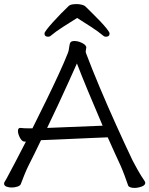

<svg xmlns="http://www.w3.org/2000/svg" viewBox="-21 -912 732 941"><path d="M357 -824Q322 -802 287.5 -780Q253 -758 228 -737Q223 -732 215 -732Q197 -732 197 -748Q197 -753 208.5 -768Q220 -783 238.5 -803.5Q257 -824 277.5 -845Q298 -866 316 -883Q321 -888 331.5 -890Q342 -892 354 -892Q367 -892 379.5 -889Q392 -886 398 -880Q410 -868 429.5 -849Q449 -830 469 -809Q489 -788 502.5 -771Q516 -754 516 -748Q516 -732 498 -732Q490 -732 485 -737Q460 -758 426 -780Q392 -802 357 -824ZM99 -218Q87 -218 77 -236.5Q67 -255 67 -270Q67 -285 78 -285H80Q89 -284 98 -283.5Q107 -283 119 -283H138Q172 -351 206 -420.5Q240 -490 268 -551Q296 -612 312 -653Q316 -662 318 -680.5Q320 -699 325 -705Q330 -711 344 -711Q361 -711 379 -702.5Q397 -694 401 -684Q401 -683 401.5 -682Q402 -681 402 -680Q402 -676 400.5 -670.5Q399 -665 399 -660Q399 -655 400 -653Q429 -576 467.5 -484.5Q506 -393 548 -300Q590 -207 629 -125Q637 -109 654 -79Q671 -49 687 -26Q689 -23 690 -20.5Q691 -18 691 -16Q691 -4 673 2.5Q655 9 638 9Q627 9 618 6Q609 3 607 -3Q601 -21 590 -50.5Q579 -80 571 -98Q556 -130 540 -165.5Q524 -201 507 -239Q507 -239 483.5 -238Q460 -237 423 -235.5Q386 -234 344.5 -232Q303 -230 265.5 -228.5Q228 -227 204.5 -226Q181 -225 180 -225Q164 -191 148 -159Q132 -127 118 -99Q110 -83 98.5 -55Q87 -27 81 -10Q78 -2 64.5 2.5Q51 7 36 7Q22 7 10.5 2.5Q-1 -2 -1 -12Q-1 -18 3 -23Q7 -29 11 -36.5Q15 -44 24.5 -62Q34 -80 53.5 -116.5Q73 -153 106 -218ZM482 -296Q445 -382 411 -464Q377 -546 356 -601Q339 -563 315.5 -511Q292 -459 265 -401Q238 -343 210 -285Z"/></svg>

Font: Moon Stars Kai HW
Style: Regular
Weight: 400
Designer: GuiWonder
Version: Version 1.101